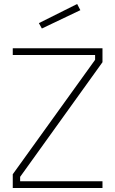

<svg xmlns="http://www.w3.org/2000/svg" viewBox="-20 -942 579 963"><path d="M44 -68 457 -642V-666H44V-700H494V-630L81 -55V-33H494V1H44ZM175 -826 367 -922 383 -891 190 -799Z"/></svg>

Font: Cairo ExtraLight
Style: Regular
Weight: 275
Designer: Mohamed Gaber, Accademia di Belle Arti di Urbino and others
Foundry: Kief Type Foundry, Accademia di Belle Arti di Urbino and others
Version: Version 3.011